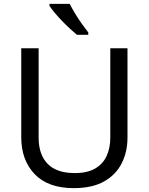

<svg xmlns="http://www.w3.org/2000/svg" viewBox="-20 -1015 771 994"><path d="M640 -303Q640 -229 610 -169.5Q580 -110 518.5 -75.5Q457 -41 362 -41Q229 -41 159.5 -113.5Q90 -186 90 -305V-765H180V-302Q180 -215 226.5 -167Q273 -119 367 -119Q432 -119 472.5 -142.5Q513 -166 532 -207.5Q551 -249 551 -303V-765H640ZM341 -995Q352 -973 368.5 -945.5Q385 -918 403.5 -892Q422 -866 437 -847V-835H378Q361 -849 340 -868.5Q319 -888 298.5 -909.5Q278 -931 261.5 -951Q245 -971 236 -985V-995Z"/></svg>

Font: Noto Sans Tamil UI
Style: Regular
Weight: 400
Designer: Jelle Bosma - Monotype Design Team
Foundry: Monotype Imaging Inc.
Version: Version 2.004